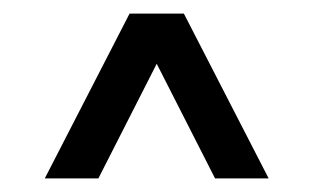

<svg xmlns="http://www.w3.org/2000/svg" viewBox="-20 -709 463 283"><path d="M46 -446 171 -689H251L376 -446H297L211 -615L125 -446Z"/></svg>

Font: Big Shoulders Text
Style: Bold
Weight: 700
Designer: Patric King
Foundry: XO Type Co
Version: Version 1.000; ttfautohint (v1.8.2)